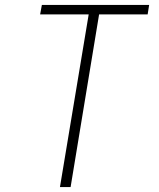

<svg xmlns="http://www.w3.org/2000/svg" viewBox="-20 -755 640 775"><path d="M222 0 338 -697H142L149 -735H582L576 -697H380L265 0Z"/></svg>

Font: Iosevka Curly XLtExObl
Style: Regular
Weight: 200
Width: 7
Italic angle: -9°
Monospace: yes
Designer: Belleve Invis
Foundry: Belleve Invis
Version: Version 11.0.1; ttfautohint (v1.8.3)